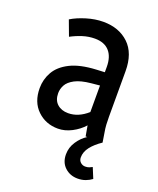

<svg xmlns="http://www.w3.org/2000/svg" viewBox="-135 -607 729 884"><g transform="rotate(20 230.0 -164.5)"><path d="M46 -137Q46 -180 67 -217Q88 -254 135.5 -278Q183 -302 262 -306L303 -308V-334Q303 -384 278.5 -411Q254 -438 208 -438Q177 -438 147.5 -428.5Q118 -419 92 -405L64 -480Q93 -498 135.5 -511Q178 -524 218 -524Q295 -524 343 -478.5Q391 -433 391 -345V-122Q391 -101 392 -83.5Q393 -66 397 -44L404 0H321L312 -51Q289 -25 255.5 -7.5Q222 10 188 10Q128 10 87 -29.5Q46 -69 46 -137ZM134 -144Q134 -110 154.5 -91.5Q175 -73 208 -73Q258 -73 303 -113V-243L262 -239Q211 -234 183 -219Q155 -204 144.5 -184.5Q134 -165 134 -144ZM264 108Q264 74 283.5 45Q303 16 329 0H404Q371 22 352 46.5Q333 71 333 98Q333 113 343 122Q353 131 366 131Q377 131 385 128Q393 125 400 121L421 172Q408 182 390.5 188.5Q373 195 352 195Q315 195 289.5 171.5Q264 148 264 108Z"/></g></svg>

Font: Radio Canada Condensed
Style: Regular
Weight: 400
Width: 3
Designer: Charles Daoud, Etienne Aubert Bonn, Alexandre Saumier Demers, Jacques Le Bailly
Foundry: Radio-Canada
Version: Version 2.104; ttfautohint (v1.8.4.7-5d5b);gftools[0.9.28.de